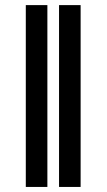

<svg xmlns="http://www.w3.org/2000/svg" viewBox="-20 -739 422 759"><path d="M213.4 0V-718.8H298.7V0ZM167.3 -718.8V0H82V-718.8Z"/></svg>

Font: Inter P Semi Bold
Style: Regular
Weight: 600
Designer: Rasmus Andersson
Foundry: rsms
Version: Version 3.018;git-588b23468